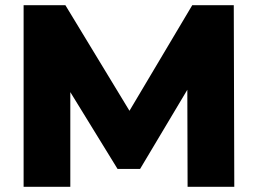

<svg xmlns="http://www.w3.org/2000/svg" viewBox="-20 -720 994 740"><path d="M251 -365 433 -69H520L702 -374L703 0H883L881 -700H721L479 -293L232 -700H71V0H251Z"/></svg>

Font: Montserrat-Alt1 ExtBd
Style: Regular
Weight: 800
Designer: Differentunic
Foundry: Differentunic
Version: Version 7.222